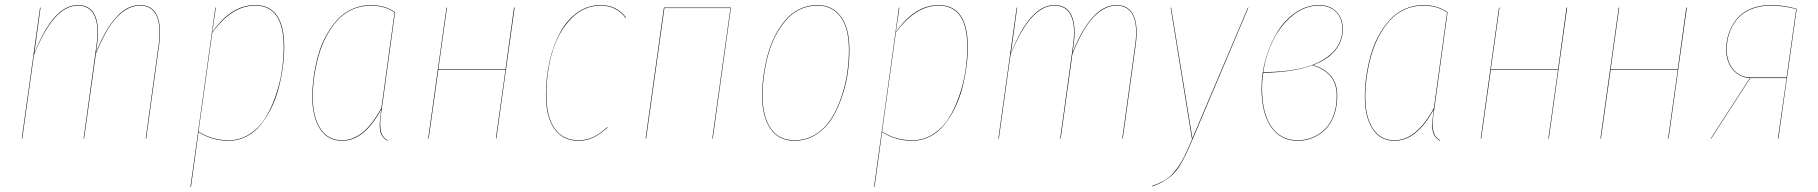

<svg xmlns="http://www.w3.org/2000/svg" viewBox="-20 -547 7179 758"><path d="M532.2 -526.9Q581.1 -526.9 599.9 -485.4Q618.7 -443.8 607.9 -368.2L557.1 0H555.2L606 -368.2Q616.7 -443.4 598.4 -484.1Q580.1 -524.9 532.2 -524.9Q486.3 -524.9 443.1 -481Q399.9 -437 358.4 -334.5L312 0H310.1L360.8 -368.2Q371.6 -443.4 353.3 -484.1Q335 -524.9 287.1 -524.9Q191.4 -524.9 113.8 -329.1L67.9 0H65.9L138.2 -517.1H140.1L115.2 -335Q190.4 -526.9 287.1 -526.9Q336.4 -526.9 355 -485.6Q373.5 -444.3 362.8 -368.2L358.9 -339.8Q434.1 -526.9 532.2 -526.9Z M731.9 190.9 830.1 -517.1H832L817.9 -419.9Q892.6 -526.9 986.8 -526.9Q1102.1 -526.9 1102.1 -361.8Q1102.1 -322.8 1096.4 -281.5Q1090.8 -240.2 1079.8 -198.2Q1068.8 -156.2 1050.5 -119.4Q1032.2 -82.5 1008.8 -53.7Q985.4 -24.9 952.9 -8.1Q920.4 8.8 882.8 8.8Q816.9 8.8 763.7 -25.9L733.9 190.9ZM882.8 6.8Q927.2 6.8 964.6 -17.1Q1002 -41 1026.4 -79.6Q1050.8 -118.2 1067.9 -167.5Q1085 -216.8 1092.5 -265.9Q1100.1 -314.9 1100.1 -361.8Q1100.1 -524.9 986.8 -524.9Q895.5 -524.9 817.9 -418L763.7 -27.8Q816.9 6.8 882.8 6.8Z M1443.8 -526.9Q1499 -526.9 1539.6 -499L1487.8 -121.1Q1478.5 -68.4 1482.2 -37.4Q1485.8 -6.3 1510.7 6.8L1509.8 8.8Q1499 2.9 1492.2 -5.6Q1485.4 -14.2 1482.4 -23.7Q1479.5 -33.2 1479.2 -47.1Q1479 -61 1480.2 -73.2Q1481.4 -85.4 1483.4 -103.5Q1484.4 -111.3 1484.9 -115.2Q1418 8.8 1330.6 8.8Q1273.4 8.8 1243.2 -38.6Q1212.9 -85.9 1212.9 -164.1Q1212.9 -204.6 1218.8 -245.8Q1224.6 -287.1 1236.1 -328.4Q1247.6 -369.6 1266.8 -405Q1286.1 -440.4 1310.8 -467.8Q1335.4 -495.1 1369.9 -511Q1404.3 -526.9 1443.8 -526.9ZM1443.8 -524.9Q1404.3 -524.9 1370.4 -509.3Q1336.4 -493.7 1311.8 -466.3Q1287.1 -439 1268.3 -403.6Q1249.5 -368.2 1238 -327.4Q1226.6 -286.6 1220.7 -245.6Q1214.8 -204.6 1214.8 -164.1Q1214.8 -86.4 1244.6 -39.8Q1274.4 6.8 1330.6 6.8Q1417.5 6.8 1485.8 -121.1L1537.6 -498Q1498.5 -524.9 1443.8 -524.9Z M1937.5 0 1975.6 -271H1710.4L1672.4 0H1670.4L1742.7 -517.1H1744.6L1710.4 -272.9H1975.6L2009.3 -517.1H2011.7L1939.5 0Z M2351.1 -526.9Q2415 -526.9 2452.1 -477.1L2450.2 -476.1Q2413.6 -524.9 2351.1 -524.9Q2286.1 -524.9 2236.6 -475.3Q2187 -425.8 2162.1 -346.2Q2137.2 -266.6 2137.2 -171.9Q2137.2 -85.4 2170.2 -39.3Q2203.1 6.8 2263.2 6.8Q2295.9 6.8 2322.8 -6.3Q2349.6 -19.5 2377 -44.9L2378.9 -43.9Q2351.1 -18.6 2324 -4.9Q2296.9 8.8 2263.2 8.8Q2202.6 8.8 2168.9 -38.1Q2135.3 -85 2135.3 -171.9Q2135.3 -242.7 2150.1 -306.6Q2165 -370.6 2191.9 -419.7Q2218.8 -468.8 2260 -497.8Q2301.3 -526.9 2351.1 -526.9Z M2792 0 2863.8 -515.1H2603L2530.8 0H2528.8L2601.1 -517.1H2865.7L2793.9 0Z M3116.7 8.8Q3055.2 8.8 3022 -38.3Q2988.8 -85.4 2988.8 -169.9Q2988.8 -207.5 2994.1 -247.1Q2999.5 -286.6 3010 -327.1Q3020.5 -367.7 3038.6 -403.3Q3056.6 -439 3079.8 -466.8Q3103 -494.6 3135.7 -510.7Q3168.5 -526.9 3206.5 -526.9Q3267.6 -526.9 3300.5 -480.7Q3333.5 -434.6 3333.5 -350.1Q3333.5 -305.2 3326.7 -258.1Q3319.8 -210.9 3303.2 -162.6Q3286.6 -114.3 3262.5 -76.7Q3238.3 -39.1 3200.4 -15.1Q3162.6 8.8 3116.7 8.8ZM3116.7 6.8Q3162.6 6.8 3200 -16.8Q3237.3 -40.5 3261.2 -77.9Q3285.2 -115.2 3301.5 -163.6Q3317.9 -211.9 3324.7 -258.5Q3331.5 -305.2 3331.5 -350.1Q3331.5 -433.6 3299.3 -479.2Q3267.1 -524.9 3206.5 -524.9Q3168.5 -524.9 3136 -508.8Q3103.5 -492.7 3080.6 -464.8Q3057.6 -437 3039.8 -401.9Q3022 -366.7 3011.5 -326.2Q3001 -285.6 2995.8 -246.6Q2990.7 -207.5 2990.7 -169.9Q2990.7 -85.9 3023.2 -39.6Q3055.7 6.8 3116.7 6.8Z M3430.7 190.9 3528.8 -517.1H3530.8L3516.6 -419.9Q3591.3 -526.9 3685.5 -526.9Q3800.8 -526.9 3800.8 -361.8Q3800.8 -322.8 3795.2 -281.5Q3789.6 -240.2 3778.6 -198.2Q3767.6 -156.2 3749.3 -119.4Q3731 -82.5 3707.5 -53.7Q3684.1 -24.9 3651.6 -8.1Q3619.1 8.8 3581.5 8.8Q3515.6 8.8 3462.4 -25.9L3432.6 190.9ZM3581.5 6.8Q3626 6.8 3663.3 -17.1Q3700.7 -41 3725.1 -79.6Q3749.5 -118.2 3766.6 -167.5Q3783.7 -216.8 3791.3 -265.9Q3798.8 -314.9 3798.8 -361.8Q3798.8 -524.9 3685.5 -524.9Q3594.2 -524.9 3516.6 -418L3462.4 -27.8Q3515.6 6.8 3581.5 6.8Z M4387.7 -526.9Q4436.5 -526.9 4455.3 -485.4Q4474.1 -443.8 4463.4 -368.2L4412.6 0H4410.6L4461.4 -368.2Q4472.2 -443.4 4453.9 -484.1Q4435.5 -524.9 4387.7 -524.9Q4341.8 -524.9 4298.6 -481Q4255.4 -437 4213.9 -334.5L4167.5 0H4165.5L4216.3 -368.2Q4227.1 -443.4 4208.7 -484.1Q4190.4 -524.9 4142.6 -524.9Q4046.9 -524.9 3969.2 -329.1L3923.3 0H3921.4L3993.7 -517.1H3995.6L3970.7 -335Q4045.9 -526.9 4142.6 -526.9Q4191.9 -526.9 4210.4 -485.6Q4229 -444.3 4218.3 -368.2L4214.4 -339.8Q4289.6 -526.9 4387.7 -526.9Z M4908.7 -517.1 4689.5 0Q4673.3 38.1 4662.8 60.3Q4652.3 82.5 4638.2 105.5Q4624 128.4 4609.4 142.3Q4594.7 156.2 4574.7 168.2Q4554.7 180.2 4527.8 189V187Q4560.5 175.8 4582.5 161.9Q4604.5 147.9 4623 123Q4641.6 98.1 4654.3 73.2Q4667 48.3 4687.5 0H4685.5L4601.6 -517.1H4603.5L4687.5 -1L4906.7 -517.1Z M5186.5 -526.9Q5230 -526.9 5255.6 -501.2Q5281.2 -475.6 5281.2 -432.1Q5281.2 -384.3 5251 -347.7Q5220.7 -311 5163.6 -290Q5205.6 -278.8 5232.4 -249.3Q5259.3 -219.7 5259.3 -168.9Q5259.3 -125 5246.1 -90.1Q5232.9 -55.2 5210.7 -34.2Q5188.5 -13.2 5161.1 -2.2Q5133.8 8.8 5103.5 8.8Q5035.6 8.8 4998 -45.9Q4960.4 -100.6 4960.4 -198.2Q4960.4 -257.3 4977.5 -316.2Q4994.6 -375 5023.7 -421.9Q5052.7 -468.8 5095.7 -497.8Q5138.7 -526.9 5186.5 -526.9ZM5186.5 -524.9Q5131.3 -524.9 5083.7 -486.3Q5036.1 -447.8 5006.8 -388.9Q4977.5 -330.1 4967.3 -262.2Q5121.1 -262.7 5200.2 -308.8Q5279.3 -355 5279.3 -432.1Q5279.3 -475.1 5254.4 -500Q5229.5 -524.9 5186.5 -524.9ZM5160.2 -289.1Q5085 -261.2 4967.3 -259.8Q4962.4 -228 4962.4 -198.2Q4962.4 -101.1 4999.3 -47.1Q5036.1 6.8 5103.5 6.8Q5133.3 6.8 5160.2 -3.9Q5187 -14.6 5209.2 -35.4Q5231.4 -56.2 5244.4 -90.6Q5257.3 -125 5257.3 -168.9Q5257.3 -219.2 5230.2 -248.8Q5203.1 -278.3 5160.2 -289.1Z M5599.1 -526.9Q5654.3 -526.9 5694.8 -499L5643.1 -121.1Q5633.8 -68.4 5637.5 -37.4Q5641.1 -6.3 5666 6.8L5665 8.8Q5654.3 2.9 5647.5 -5.6Q5640.6 -14.2 5637.7 -23.7Q5634.8 -33.2 5634.5 -47.1Q5634.3 -61 5635.5 -73.2Q5636.7 -85.4 5638.7 -103.5Q5639.6 -111.3 5640.1 -115.2Q5573.2 8.8 5485.8 8.8Q5428.7 8.8 5398.4 -38.6Q5368.2 -85.9 5368.2 -164.1Q5368.2 -204.6 5374 -245.8Q5379.9 -287.1 5391.4 -328.4Q5402.8 -369.6 5422.1 -405Q5441.4 -440.4 5466.1 -467.8Q5490.7 -495.1 5525.1 -511Q5559.6 -526.9 5599.1 -526.9ZM5599.1 -524.9Q5559.6 -524.9 5525.6 -509.3Q5491.7 -493.7 5467 -466.3Q5442.4 -439 5423.6 -403.6Q5404.8 -368.2 5393.3 -327.4Q5381.8 -286.6 5376 -245.6Q5370.1 -204.6 5370.1 -164.1Q5370.1 -86.4 5399.9 -39.8Q5429.7 6.8 5485.8 6.8Q5572.8 6.8 5641.1 -121.1L5692.9 -498Q5653.8 -524.9 5599.1 -524.9Z M6092.8 0 6130.9 -271H5865.7L5827.6 0H5825.7L5897.9 -517.1H5899.9L5865.7 -272.9H6130.9L6164.6 -517.1H6167L6094.7 0Z M6565.4 0 6603.5 -271H6338.4L6300.3 0H6298.3L6370.6 -517.1H6372.6L6338.4 -272.9H6603.5L6637.2 -517.1H6639.6L6567.4 0Z M6971.2 -526.9Q7023.4 -526.9 7073.2 -512.2L7001 0H6999L7033.2 -238.8H6890.1L6735.8 0H6733.9L6888.2 -238.8Q6847.2 -241.2 6821 -272.2Q6794.9 -303.2 6794.9 -352.1Q6794.9 -384.3 6804.7 -414.1Q6814.5 -443.8 6834.5 -469.7Q6854.5 -495.6 6889.6 -511.2Q6924.8 -526.9 6971.2 -526.9ZM6971.2 -524.9Q6925.3 -524.9 6890.4 -509.5Q6855.5 -494.1 6835.7 -468.5Q6815.9 -442.9 6806.4 -413.6Q6796.9 -384.3 6796.9 -352.1Q6796.9 -303.2 6823.5 -272.2Q6850.1 -241.2 6892.1 -241.2H7033.2L7071.3 -511.2Q7021 -524.9 6971.2 -524.9Z"/></svg>

Font: Fira Sans Compressed Two
Style: Italic
Weight: 100
Width: 3
Italic angle: -8°
Designer: Carrois Corporate & Edenspiekermann AG
Foundry: Carrois Corporate GbR & Edenspiekermann AG
Version: Version 4.203;PS 004.203;hotconv 1.0.88;makeotf.lib2.5.64775